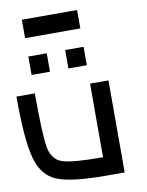

<svg xmlns="http://www.w3.org/2000/svg" viewBox="-115 -1205 980 1284"><g transform="rotate(-10 375.0 -562.5)"><path d="M500 -625H625V0H500Q265.6 0 168 -39.1Q70.3 -78.1 35.2 -203.1Q0 -328.1 0 -625H125Q125 -343.8 140.6 -257.8Q156.2 -171.9 222.7 -148.4Q289.1 -125 500 -125ZM500 -1125V-1000H125V-1125ZM500 -875V-750H375V-875ZM250 -875V-750H125V-875Z"/></g></svg>

Font: CraftyPE
Style: Regular
Weight: 400
Designer: Erek Butcher
Foundry: Haunted Coop
Version: Version 0.018;April 4, 2024;FontCreator 15.0.0.2962 64-bit